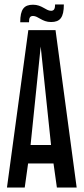

<svg xmlns="http://www.w3.org/2000/svg" viewBox="-20 -834 373 854"><path d="M127 -763C150 -763 167 -736 207 -736C247 -736 264 -756 264 -814H225C225 -796 221 -786 207 -786C184 -786 167 -813 127 -813C87 -813 70 -793 70 -735H109C109 -754 113 -763 127 -763ZM106 -700 11 0H90L105 -107H218L233 0H321L227 -700ZM161 -627 207 -189H116Z"/></svg>

Font: Queering
Style: Regular
Weight: 400
Designer: Adam Naccarato
Foundry: adamnac
Version: Version 2.000;hotconv 1.0.109;makeotfexe 2.5.65596